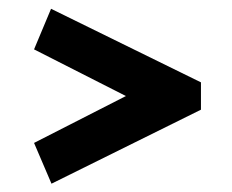

<svg xmlns="http://www.w3.org/2000/svg" viewBox="-20 -455 540 446"><path d="M59.1 -123 272.5 -231.9 59.1 -340.3 98.6 -434.6 446.8 -263.7V-200.2L99.6 -28.3Z"/></svg>

Font: Vesper Libre Heavy
Style: Regular
Weight: 900
Designer: Robert Keller & Kimya Gandhi
Foundry: Mota Italic
Version: Version 1.058